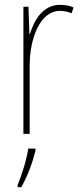

<svg xmlns="http://www.w3.org/2000/svg" viewBox="-20 -555 336 796"><path d="M229 -535C157 -535 121 -470 104 -414H102L98 -527H77V0H103V-283C103 -394 145 -510 229 -510C248 -510 264 -505 277 -500L285 -524C268 -532 248 -535 229 -535ZM127 70V61H97C92 102 68 178 53 212V221H68C95 175 115 118 127 70Z"/></svg>

Font: Noto Sans Gujarati UI Condensed Thin
Style: Regular
Weight: 100
Width: 3
Designer: Jelle Bosma - Monotype Design Team, Universal Thirst
Foundry: Monotype Imaging Inc.
Version: Version 2.106